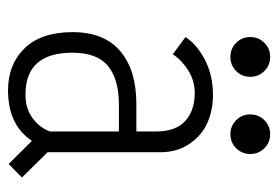

<svg xmlns="http://www.w3.org/2000/svg" viewBox="-130 -568 709 490"><g transform="rotate(90 225.0 -323.5)"><path d="M125.5 -556.5Q104.5 -556.5 89.8 -571.2Q75 -586 75 -607Q75 -628.5 89.8 -643.2Q104.5 -658 125.5 -658Q147 -658 161.8 -643.2Q176.5 -628.5 176.5 -607Q176.5 -586 161.8 -571.2Q147 -556.5 125.5 -556.5ZM272.5 -607Q272.5 -628.5 287.2 -643.2Q302 -658 323 -658Q344 -658 358.8 -643.2Q373.5 -628.5 373.5 -607Q373.5 -586 358.8 -571.2Q344 -556.5 323 -556.5Q302 -556.5 287.2 -571.2Q272.5 -586 272.5 -607ZM399 9.5 340 -50Q299.5 11 211 11Q145 11 103.8 -31.2Q62.5 -73.5 62.5 -154Q62.5 -234 110.8 -275.2Q159 -316.5 246 -316.5H316V-366.5Q316 -417.5 289 -441.5Q262 -465.5 218 -465.5Q186.5 -465.5 160 -448.8Q133.5 -432 119 -409.5L75 -442Q94.5 -471.5 133.8 -491.8Q173 -512 223.5 -512Q261.5 -512 293.8 -497.8Q326 -483.5 347.5 -452.2Q369 -421 369 -377.5V-90L433.5 -24.5ZM222 -33.5Q257 -33.5 281.5 -51.2Q306 -69 316 -96V-272H248Q183 -272 149 -244.2Q115 -216.5 115 -153Q115 -33.5 222 -33.5Z"/></g></svg>

Font: League Mono Condensed UltraLight
Style: Regular
Weight: 200
Width: 1
Designer: Tyler Finck
Foundry: The League of Moveable Type / Tyler Finck
Version: Version 2.210